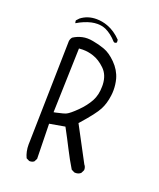

<svg xmlns="http://www.w3.org/2000/svg" viewBox="-143 -872 786 950"><g transform="rotate(20 250.0 -397.0)"><path d="M323.7 -704.6Q329.6 -704.6 334 -709.5L333 -723.1Q299.3 -758.3 259.3 -772.9Q230 -783.7 199.7 -783.7Q153.3 -783.7 119.1 -757.3L105.5 -742.7Q105.5 -740.7 105.5 -739.3Q105.5 -733.4 107.9 -728.5Q144 -750.5 181.6 -759.3Q197.8 -762.7 212.9 -762.7Q236.3 -762.7 256.8 -753.9Q288.6 -739.3 316.9 -707.5L320.8 -705.1Q322.3 -704.6 323.7 -704.6ZM187 -618.2Q217.3 -618.2 244.1 -608.9Q276.9 -598.1 306.6 -569.3Q337.4 -540 339.4 -488.8Q339.4 -483.9 339.4 -479.5Q339.4 -435.1 321.8 -402.3Q302.7 -367.2 270 -335Q237.3 -302.7 220.7 -294.4Q210.9 -289.1 168 -279.8L157.2 -277.8L167.5 -617.2Q181.2 -618.2 187 -618.2ZM128.9 -9.8Q142.6 -9.8 151.4 -17.1L159.7 -33.2L155.8 -216.8L236.8 -231Q265.1 -178.7 288.8 -131.8Q312.5 -85 338.9 -41.5L355 -33.2Q358.9 -32.7 362.3 -32.7Q377.4 -32.7 388.7 -42.5L397 -59.1Q397.5 -61 397.5 -62.5Q397.5 -77.1 388.7 -86.9L291.5 -269.5L295.4 -273.9Q357.4 -343.8 374.5 -377Q391.6 -409.7 397 -453.1Q398.9 -467.8 398.9 -481.9Q398.9 -510.7 391.6 -539.1Q379.9 -581.5 346.2 -615.2Q314 -647.5 283 -658.7Q252 -669.9 220.2 -675.3Q189.5 -681.2 164.1 -675.5Q138.7 -669.9 117.2 -655.8Q109.4 -646.5 107.9 -634.3L96.2 -102.1Q95.7 -93.8 95.7 -85.9Q95.7 -47.9 109.9 -18.1L125.5 -10.3Q127.4 -9.8 128.9 -9.8Z"/></g></svg>

Font: NaikaiFont
Style: Light
Weight: 300
Version: Version 1.89